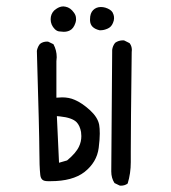

<svg xmlns="http://www.w3.org/2000/svg" viewBox="-20 -589 540 605"><path d="M293.5 -493.7Q294.4 -493.7 297.9 -493.7Q307.1 -493.7 318.4 -498.5Q330.6 -503.4 335.9 -516.6Q339.4 -524.4 339.4 -531.5Q339.4 -538.6 337.6 -543.2Q335.9 -547.9 334.5 -550.3Q328.6 -559.6 312 -564.9Q304.7 -566.9 297.9 -566.9Q283.2 -566.9 273.4 -557.1Q263.7 -547.4 263.7 -528.3Q263.7 -526.4 263.7 -524.4Q264.2 -512.2 271.7 -504.6Q279.3 -497.1 293.5 -493.7ZM169.9 -489.7H170.4Q176.3 -488.8 180.7 -488.8Q191.9 -488.8 200.2 -493.2Q211.9 -499 217.8 -517.1Q219.7 -523.4 219.7 -527.6Q219.7 -531.7 219.2 -534.7Q218.3 -542 212.9 -549.3Q202.1 -564.9 186.5 -567.9Q183.1 -568.8 179.7 -568.8Q168.5 -568.8 157.2 -561L150.4 -555.7Q139.6 -544.4 139.6 -528.3Q139.6 -510.3 152.8 -497.1Q160.2 -489.7 169.9 -489.7ZM235.4 -172.9Q236.3 -166 236.3 -160.2Q236.3 -142.6 229 -127.4Q219.7 -106.9 191.4 -83.5L166 -76.2L159.2 -223.1L168.9 -222.2Q207 -218.3 221.2 -204.1Q231.9 -192.9 235.4 -172.9ZM139.6 -18.1Q208.5 -18.1 246.1 -46.9Q285.2 -77.6 291 -123Q294.4 -150.4 294.4 -167.7Q294.4 -185.1 292.5 -195.8Q288.1 -219.2 263.7 -241.7Q237.8 -265.1 215.3 -274.4Q197.8 -282.2 175.8 -282.2Q171.4 -282.2 157.7 -281.2V-396Q158.7 -402.8 158.7 -408.7Q158.7 -430.7 148.4 -449.7L132.3 -457.5Q130.4 -458 128.9 -458Q114.7 -458 105.5 -450.2Q100.6 -443.8 98.4 -437.3Q96.2 -430.7 96.2 -428.2Q104 -165 104 -115Q104 -64.9 106.9 -38.1Q107.9 -28.3 113 -23.2Q118.2 -18.1 130.9 -18.1Q135.3 -18.1 139.6 -18.1ZM392.1 -78.1V-111.3Q392.1 -186 395 -424.8Q395.5 -430.2 395.5 -431.9Q395.5 -433.6 395 -437.5Q393.6 -446.3 388.2 -453.1L371.6 -461.4Q369.6 -461.9 368.2 -461.9Q353.5 -461.9 342.8 -454.1Q335 -444.3 333.5 -432.1L330.6 -48.8Q330.6 -27.8 340.8 -12.2L356.9 -4.4Q358.9 -3.9 360.4 -3.9Q373.5 -3.9 382.3 -10.7Q392.1 -42.5 392.1 -78.1Z"/></svg>

Font: NaikaiFont
Style: Light
Weight: 300
Version: Version 1.89